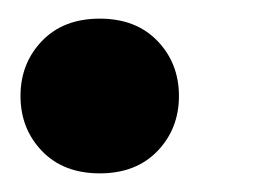

<svg xmlns="http://www.w3.org/2000/svg" viewBox="-20 -177 277 206"><path d="M87 9Q48 9 25 -15Q2 -39 2 -74Q2 -109 25 -133Q48 -157 87 -157Q126 -157 149 -133Q172 -109 172 -74Q172 -39 149 -15Q126 9 87 9Z"/></svg>

Font: Livvic SemiBold
Style: Italic
Weight: 600
Italic angle: -10°
Designer: Jacques Le Bailly, Baron von Fonthausen
Version: Version 1.001; ttfautohint (v1.8.2)